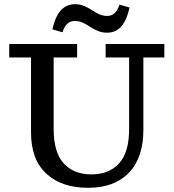

<svg xmlns="http://www.w3.org/2000/svg" viewBox="-20 -880 828 916"><path d="M400 16Q274 16 201 -51.5Q128 -119 128 -248V-606H24V-670H348V-606H236V-264Q236 -153 284 -100.5Q332 -48 416 -48Q500 -48 548 -100.5Q596 -153 596 -264V-606H484V-670H764V-606H664V-260Q664 -128 595 -56Q526 16 400 16ZM230 -740Q242 -797 268.5 -828.5Q295 -860 338 -860Q361 -860 380.5 -852Q400 -844 418 -832Q436 -820 453.5 -812Q471 -804 492 -804Q533 -804 550 -858L598 -844Q586 -787 560 -755.5Q534 -724 490 -724Q468 -724 448 -732Q428 -740 410 -752Q392 -764 374.5 -772Q357 -780 336 -780Q295 -780 278 -726Z"/></svg>

Font: Source Serif 4 Caption
Style: Regular
Weight: 400
Designer: Frank Grießhammer
Foundry: Adobe Systems Incorporated
Version: Version 4.004;hotconv 1.0.117;makeotfexe 2.5.65602